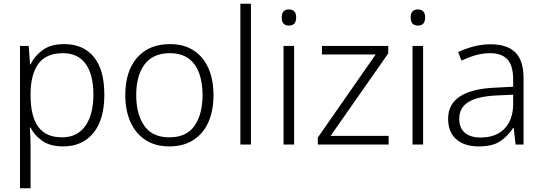

<svg xmlns="http://www.w3.org/2000/svg" viewBox="-20 -780 2927 1036"><path d="M327 -542Q429 -542 486 -473Q543 -404 543 -269Q543 -134 483.5 -62Q424 10 321 10Q251 10 208 -20Q165 -50 145 -92H141Q143 -67 144 -37.5Q145 -8 145 17V236H88V-532H135L142 -433H145Q165 -476 209 -509Q253 -542 327 -542ZM319 -493Q230 -493 188 -437Q146 -381 145 -276V-266Q145 -152 186.5 -95.5Q228 -39 315 -39Q397 -39 440.5 -100.5Q484 -162 484 -270Q484 -377 442.5 -435Q401 -493 319 -493Z M1132 -267Q1132 -183 1104.5 -121Q1077 -59 1023.5 -24.5Q970 10 893 10Q819 10 766 -24Q713 -58 684.5 -120.5Q656 -183 656 -267Q656 -396 720 -469Q784 -542 897 -542Q973 -542 1025.5 -507.5Q1078 -473 1105 -411Q1132 -349 1132 -267ZM715 -267Q715 -164 758.5 -101.5Q802 -39 894 -39Q987 -39 1030 -102Q1073 -165 1073 -267Q1073 -333 1055 -384Q1037 -435 998 -464Q959 -493 896 -493Q806 -493 760.5 -433Q715 -373 715 -267Z M1334 0H1277V-760H1334Z M1539 -729Q1578 -729 1578 -686Q1578 -642 1539 -642Q1500 -642 1500 -686Q1500 -729 1539 -729ZM1567 -532V0H1510V-532Z M2077 0H1695V-38L2007 -486H1717V-532H2075V-492L1764 -47H2077Z M2235 -729Q2274 -729 2274 -686Q2274 -642 2235 -642Q2196 -642 2196 -686Q2196 -729 2235 -729ZM2263 -532V0H2206V-532Z M2627 -541Q2717 -541 2761 -497Q2805 -453 2805 -358V0H2762L2752 -90H2749Q2720 -45 2678.5 -17.5Q2637 10 2563 10Q2486 10 2442 -28.5Q2398 -67 2398 -139Q2398 -219 2463 -260.5Q2528 -302 2652 -307L2749 -312V-349Q2749 -427 2717.5 -460Q2686 -493 2625 -493Q2584 -493 2546 -482Q2508 -471 2470 -453L2452 -499Q2490 -517 2534.5 -529Q2579 -541 2627 -541ZM2659 -265Q2557 -260 2507.5 -229.5Q2458 -199 2458 -139Q2458 -89 2488.5 -63.5Q2519 -38 2573 -38Q2656 -38 2702 -85.5Q2748 -133 2749 -217V-269Z"/></svg>

Font: Noto Sans Lao Looped Light
Style: Regular
Weight: 300
Designer: Mark Frömberg, Ben Mitchell
Foundry: The Fontpad Ltd
Version: Version 1.002; ttfautohint (v1.8.4.7-5d5b)